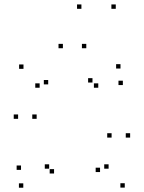

<svg xmlns="http://www.w3.org/2000/svg" viewBox="-20 -848 660 878"><path d="M550.5 9.9V-10.1H530.5V9.9ZM575.1 -218.8V-238.8H555.1V-218.8ZM490.3 -218.8V-238.8H470.3V-218.8ZM437.5 -61.2V-81.2H417.5V-61.2ZM476.6 -76.6V-96.6H456.6V-76.6ZM204.8 -76.6V-96.6H184.8V-76.6ZM227.2 -54.6V-74.6H207.2V-54.6ZM541.8 -459V-479H521.8V-459ZM531 -534.6V-554.6H511V-534.6ZM87.4 -533.2V-553.2H67.4V-533.2ZM62.8 -304.6V-324.6H42.8V-304.6ZM147.6 -304.6V-324.6H127.6V-304.6ZM200.4 -462.1V-482.1H180.4V-462.1ZM161.3 -446.8V-466.8H141.3V-446.8ZM429.4 -446.8V-466.8H409.4V-446.8ZM402.9 -470.6V-490.6H382.9V-470.6ZM76.1 -71.2V-91.2H56.1V-71.2ZM86.5 10.4V-9.6H66.5V10.4ZM267.6 -627.4V-647.4H247.6V-627.4ZM352.3 -807.7V-827.7H332.3V-807.7ZM509.4 -807.7V-827.7H489.4V-807.7ZM374.6 -627.4V-647.4H354.6V-627.4Z"/></svg>

Font: Monaspace Xenon Dots Var
Style: Regular
Weight: 400
Designer: Riley Cran and the Lettermatic Team
Version: Version 1.100 (Monaspace Xenon Dots)